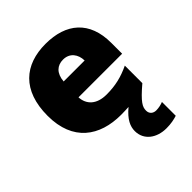

<svg xmlns="http://www.w3.org/2000/svg" viewBox="-222 -692 1061 1061"><g transform="rotate(-45 309.0 -161.5)"><path d="M447 91C447 62 459 38 540 -31V-168C479 -139 425 -126 356 -126C278 -126 238 -167 235 -225H576V-310C576 -479 476 -563 315 -563C152 -563 42 -472 42 -273C42 -76 166 10 333 10C355 10 375 9 393 8C339 53 323 91 323 127C323 197 382 240 458 240C494 240 521 234 543 227V119C529 125 508 130 488 130C465 130 447 116 447 91ZM322 -433C374 -433 402 -394 403 -345H239C244 -406 277 -433 322 -433Z"/></g></svg>

Font: Noto Sans Lao UI Blk
Style: Regular
Weight: 900
Designer: Monotype Design Team
Foundry: Monotype Imaging Inc.
Version: Version 2.000